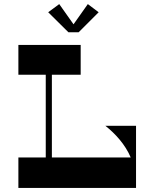

<svg xmlns="http://www.w3.org/2000/svg" viewBox="-20 -920 756 940"><path d="M365 -762 463 -860 410 -900 340 -801 270 -900 216 -860 315 -762ZM496 -304C544 -266 593 -213 620 -149H234V-554H375V-700H70V-554H204V-149H70V0H646V-304Z"/></svg>

Font: Space Cowgirl Bold
Style: Regular
Weight: 700
Designer: Valery Marier
Foundry: Valery Marier
Version: Version 1.000;hotconv 1.0.109;makeotfexe 2.5.65596